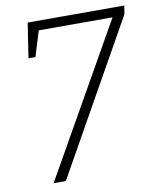

<svg xmlns="http://www.w3.org/2000/svg" viewBox="-80 -758 674 820"><g transform="rotate(-10 257.5 -347.5)"><path d="M509 -658 139 0H86L462 -663L470 -654H126L140 -664L103 -544H73L96 -695H515Z"/></g></svg>

Font: Bitter Thin Light
Style: Italic
Weight: 300
Italic angle: -9°
Version: Version 2.002